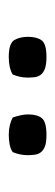

<svg xmlns="http://www.w3.org/2000/svg" viewBox="136 -825 126 438"><g transform="rotate(-90 199.0 -606.0)"><path d="M248 -640Q263 -649 288 -649Q319 -649 326.5 -636.5Q334 -624 334 -605Q334 -585 326 -574Q318 -563 288 -563Q271 -563 261.5 -566.5Q252 -570 247.5 -576Q243 -582 242 -589.5Q241 -597 241 -606Q241 -623 248 -640ZM71 -640Q78 -645 88.5 -647Q99 -649 110 -649Q133 -649 150 -640Q153 -631 155 -622Q157 -613 157 -605Q157 -584 148.5 -573.5Q140 -563 110 -563Q93 -563 84 -566.5Q75 -570 70.5 -576Q66 -582 65 -590Q64 -598 64 -606Q64 -623 71 -640Z"/></g></svg>

Font: Signika
Style: Light
Weight: 300
Designer: Anna Giedrys
Foundry: Anna Giedrys
Version: Version 1.001